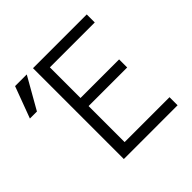

<svg xmlns="http://www.w3.org/2000/svg" viewBox="-169 -843 1010 1010"><g transform="rotate(-45 336.0 -338.0)"><path d="M205.1 0V-675.8H605V-616.2H271V-388.2H558.1V-328.1H271V-60.1H605V0ZM58.6 -500H6.3L71.8 -675.8H158.7Z"/></g></svg>

Font: Clear Sans Light
Style: Regular
Weight: 300
Foundry: Intel Corporation
Version: Version 1.00